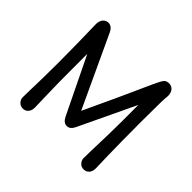

<svg xmlns="http://www.w3.org/2000/svg" viewBox="-173 -984 1218 1218"><g transform="rotate(45 436.0 -375.0)"><path d="M214 -48Q214 -22 200 -6Q186 10 163.5 10Q141 10 127 -6Q113 -22 113 -39Q113 -56 114 -104Q118 -216 118 -345.5Q118 -475 115.5 -584.5Q113 -694 113 -697Q113 -726 127.5 -743Q142 -760 163 -760Q195 -760 213 -721L436 -242Q528 -436 639 -684Q661 -733 673 -746.5Q685 -760 707.5 -760Q730 -760 744.5 -743.5Q759 -727 759 -697Q754 -671 754 -470Q754 -269 757 -160Q760 -51 760 -48Q760 -22 746 -6Q732 10 709.5 10Q687 10 673 -6Q659 -22 659 -39.5Q659 -57 660 -104Q666 -279 666 -372V-525L485 -144Q468 -109 439 -109Q410 -109 392 -146L208 -525V-372Q208 -269 211 -160Q214 -51 214 -48Z"/></g></svg>

Font: Delius Unicase
Style: Regular
Weight: 400
Designer: Natalia Raices
Foundry: Natalia Raices
Version: Version 1.002